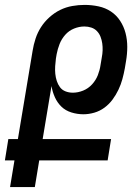

<svg xmlns="http://www.w3.org/2000/svg" viewBox="-37 -763 557 783"><path d="M105 0H4L22 -109H-17L-3 -196H36L96 -556Q100 -581 108 -605.5Q116 -630 130 -652Q144 -674 164.5 -692.5Q185 -711 208.5 -722.5Q232 -734 257.5 -738.5Q283 -743 308 -743Q337 -743 365 -737Q393 -731 415.5 -716Q438 -701 453 -678Q468 -655 475 -628Q482 -601 482 -572Q482 -543 477 -514L472 -484Q468 -462 462 -440Q456 -418 446 -397Q436 -376 422 -357Q408 -338 389 -324Q370 -310 347.5 -303.5Q325 -297 303 -297Q278 -297 254 -304.5Q230 -312 213.5 -328Q197 -344 187 -366Q177 -388 173 -412L137 -196H416L402 -109H123ZM260 -385Q281 -385 302 -393.5Q323 -402 338.5 -419Q354 -436 362 -456.5Q370 -477 373 -498L378 -528Q381 -543 381.5 -557.5Q382 -572 380 -586Q378 -600 373 -613Q368 -626 358.5 -636Q349 -646 335.5 -650.5Q322 -655 307 -655Q286 -655 265 -646.5Q244 -638 229 -621Q214 -604 206 -583.5Q198 -563 194 -542L191 -524Q189 -509 188 -493Q187 -477 188.5 -462Q190 -447 194.5 -433Q199 -419 207.5 -407.5Q216 -396 230 -390.5Q244 -385 260 -385Z"/></svg>

Font: Iosevka Term Curly SmBd Obl
Style: Regular
Weight: 600
Italic angle: -9°
Designer: Belleve Invis
Foundry: Belleve Invis
Version: Version 32.3.0